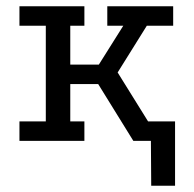

<svg xmlns="http://www.w3.org/2000/svg" viewBox="-20 -449 619 612"><path d="M462 143 461 0H405L293 -181H204V-62H249V0H42V-62H126V-367H42V-429H249V-367H204V-243H295L373 -367H322V-429H532V-367H448L355 -218L452 -62H538V143Z"/></svg>

Font: Podkova
Style: Regular
Weight: 400
Designer: Ilya Yudin
Foundry: Cyreal (www.cyreal.org)
Version: Version 2.103